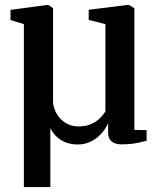

<svg xmlns="http://www.w3.org/2000/svg" viewBox="-20 -574 646 776"><path d="M76.5 182V-476.5L22.5 -493V-534L169.5 -554H175.5L194.5 -541V-164Q194.5 -149.5 200.8 -132Q207 -114.5 220 -98.8Q233 -83 252.5 -73Q272 -63 298.5 -63Q327 -63 348.2 -72.5Q369.5 -82 383.8 -96.2Q398 -110.5 406 -123.5V-476.5L338.5 -493.5V-534.5L494.5 -554H501L523 -541V-49L572.5 -48V-5.5Q562.5 -2.5 546.5 1.2Q530.5 5 511.8 7.2Q493 9.5 473.5 9.5Q452 9.5 439.8 3.2Q427.5 -3 422.2 -13.5Q417 -24 417 -37V-76.5Q406.5 -52 388.2 -32.5Q370 -13 346 -1.5Q322 10 294.5 10Q270.5 10 249.2 2.8Q228 -4.5 211 -19.5Q194 -34.5 183.5 -57V182Z"/></svg>

Font: Merriweather 48pt SemiBold
Style: Regular
Weight: 600
Version: Version 2.100